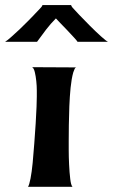

<svg xmlns="http://www.w3.org/2000/svg" viewBox="-59 -718 439 746"><path d="M65.4 -457 237.3 -456.1Q232.4 -455.1 230 -447.8Q227.5 -440.4 225.6 -436.5Q218.8 -412.1 215.3 -377.4Q211.9 -342.8 210.4 -305.2Q209 -267.6 208.5 -232.4Q208 -197.3 208 -170.9Q208 -162.1 208 -135.3Q208 -108.4 209.5 -78.1Q210.9 -47.9 213.9 -22.9Q216.8 2 222.7 7.8H49.8Q54.7 1 59.6 -24.4Q64.5 -49.8 67.9 -85Q71.3 -120.1 74.2 -160.6Q77.1 -201.2 79.6 -237.8Q82 -274.4 83 -303.2Q84 -332 84 -342.8Q84 -348.6 84 -366.2Q84 -383.8 82 -402.8Q80.1 -421.9 76.2 -438Q72.3 -454.1 65.4 -457ZM242.2 -555.7Q240.2 -559.6 228.5 -572.3Q216.8 -585 202.6 -600.1Q188.5 -615.2 175.3 -628.4Q162.1 -641.6 158.2 -646.5Q137.7 -626 120.1 -603Q102.5 -580.1 85 -555.7H-39.1Q-32.2 -559.6 -16.1 -573.7Q0 -587.9 17.1 -604Q34.2 -620.1 49.3 -635.7Q64.5 -651.4 71.3 -658.2Q72.3 -659.2 78.1 -665.5Q84 -671.9 90.3 -678.2Q96.7 -684.6 101.6 -690.4Q106.4 -696.3 105.5 -698.2H217.8Q216.8 -696.3 219.7 -692.9Q222.7 -689.5 222.7 -688.5Q229.5 -680.7 249 -660.2Q268.6 -639.6 291 -617.2Q313.5 -594.7 333.5 -576.7Q353.5 -558.6 360.4 -555.7Z"/></svg>

Font: Cherry Cream Soda
Style: Regular
Weight: 400
Designer: Font Diner, Inc
Foundry: Font Diner, Inc
Version: Version 1.001